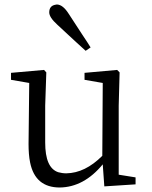

<svg xmlns="http://www.w3.org/2000/svg" viewBox="-20 -820 675 854"><path d="M361 -594 383 -609C375 -622 363 -641 346 -666C319 -707 299 -738 286 -758C269 -785 252 -799 234 -800C232 -800 230 -800 227 -799C208 -796 199 -784 199 -765C199 -750 211 -732 234 -711C297 -652 340 -613 361 -594ZM583 -31 508 -43V-350L512 -498L501 -509L356 -496V-465L437 -451L435 -127C384 -76 331 -50 275 -49C262 -49 250 -51 239 -54C200 -67 181 -111 181 -186V-350L186 -498L176 -509L29 -496V-465L110 -451L107 -180C107 -149 109 -121 114 -97C129 -23 173 14 246 14C317 13 381 -21 437 -89L444 9L583 0Z"/></svg>

Font: Noto Serif Tangut
Style: Regular
Weight: 400
Designer: YANG Xicheng
Foundry: Liu Zhao Studio
Version: Version 2.169